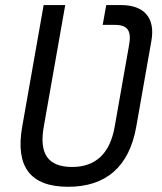

<svg xmlns="http://www.w3.org/2000/svg" viewBox="-20 -713 626 743"><path d="M391.1 -693.4 377.4 -616.7H424.8C473.6 -616.7 489.7 -594.2 479.5 -538.6L423.8 -222.7C405.8 -119.1 350.1 -66.9 259.3 -66.9C164.6 -66.9 130.9 -119.1 149.4 -222.7L232.4 -693.4H148.9L65.9 -222.7C38.6 -67.4 97.7 9.8 243.7 9.8C389.6 9.8 480 -67.4 507.3 -222.7L565.9 -555.2C581.5 -643.1 538.6 -693.4 448.2 -693.4Z"/></svg>

Font: Cascadia Code SemiLight
Style: Italic
Weight: 350
Italic angle: -10°
Monospace: yes
Designer: Aaron Bell
Foundry: Saja Typeworks
Version: Version 2404.023